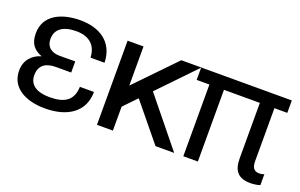

<svg xmlns="http://www.w3.org/2000/svg" viewBox="-73 -850 1806 1156"><g transform="rotate(20 829.5 -272.0)"><path d="M260.3 14.6C405.8 14.6 504.4 -52.2 504.9 -179.7H414.6C411.1 -91.8 360.8 -58.6 262.7 -58.6C180.7 -58.6 132.3 -90.8 132.3 -151.9C132.3 -216.8 174.8 -242.7 237.8 -242.7H335.9V-314L237.8 -313.5C189.5 -313 149.4 -334.5 149.4 -391.1C149.4 -452.1 194.8 -487.3 280.8 -487.3C366.7 -487.3 411.6 -441.9 414.6 -366.7H504.4C501 -498.5 404.3 -557.6 281.7 -557.6C159.2 -557.6 54.7 -507.8 54.7 -392.1C54.7 -324.7 84.5 -293 134.8 -273.9C77.6 -256.3 37.1 -214.4 37.1 -147C37.1 -35.2 139.6 14.6 260.3 14.6Z M1062.5 -539.1H933.6L691.4 -288.6V-539.1H589.4V0H691.4V-153.3L771 -236.3L964.4 0H1084L836.9 -304.7Z M1061 -459.5H1142.6V0H1235.8V-459.5H1465.8V-104C1465.8 -23.4 1499.5 14.2 1577.1 14.2C1593.3 14.2 1624.5 10.7 1638.2 4.4V-65.4C1628.4 -61 1617.7 -59.1 1607.4 -59.1C1570.8 -59.1 1559.1 -82 1559.1 -120.6V-459.5H1641.6V-539.1H1061Z"/></g></svg>

Font: Winston
Style: Regular
Weight: 400
Designer: Vernon Adams, Kim Jin-seong, David Berlow, Cristiano Sobral
Foundry: The Winston Project Authors
Version: Version 3.004